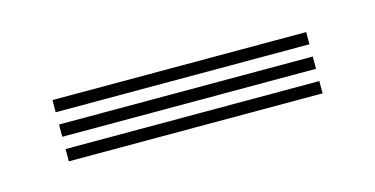

<svg xmlns="http://www.w3.org/2000/svg" viewBox="-27 -480 381 195"><g transform="rotate(-15 163.5 -382.0)"><path d="M296.8 -401.2H30V-414H296.8ZM296.8 -349.6H30V-362.5H296.8ZM296.8 -375.4H30V-388.3H296.8Z"/></g></svg>

Font: Big Shoulders Inline Display SC Thin
Style: Regular
Weight: 100
Designer: Patric King
Foundry: XO Type Co
Version: Version 2.002